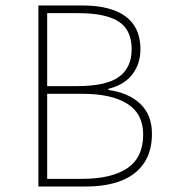

<svg xmlns="http://www.w3.org/2000/svg" viewBox="-20 -680 640 700"><path d="M120 0V-660H280Q348 -660 395.5 -642.5Q443 -625 467.5 -589.5Q492 -554 492 -500Q492 -448 463 -409.5Q434 -371 375 -356V-352Q449 -342 491.5 -301.5Q534 -261 534 -192Q534 -129 505.5 -86Q477 -43 423 -21.5Q369 0 292 0ZM152 -366H260Q368 -366 414 -400Q460 -434 460 -500Q460 -571 412.5 -601.5Q365 -632 266 -632H152ZM152 -28H280Q387 -28 444.5 -67Q502 -106 502 -190Q502 -265 444.5 -301.5Q387 -338 280 -338H152Z"/></svg>

Font: Source Code Pro ExtraLight
Style: Regular
Weight: 200
Monospace: yes
Designer: Paul D. Hunt, Teo Tuominen
Foundry: Adobe
Version: Version 1.026;hotconv 1.1.0;makeotfexe 2.6.0